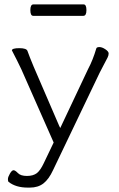

<svg xmlns="http://www.w3.org/2000/svg" viewBox="-20 -694 540 873"><path d="M359 -622H131Q118 -622 118 -648Q118 -674 132 -674H360Q373 -674 373 -648Q373 -622 359 -622ZM34 -465Q35 -475 68 -475Q101 -475 105 -462Q113 -439 133 -391L249 -122L254 -112L381 -381Q402 -420 418 -474Q420 -480 432 -480Q444 -480 459 -470Q474 -460 474 -451Q474 -442 469 -432Q464 -422 453 -401.5Q442 -381 433 -363L221 80Q202 121 177.5 140Q153 159 116 159H106Q52 159 19 133Q16 130 16 120.5Q16 111 25 95.5Q34 80 41.5 80Q49 80 61.5 93Q74 106 102.5 106Q131 106 148 93Q164 80 179 48L224 -46L77 -379Q54 -427 45 -443.5Q36 -460 34 -465Z"/></svg>

Font: LXGW WenKai Lite Light
Style: Regular
Weight: 300
Designer: LXGW / Fontworks Inc.
Foundry: LXGW / Fontworks Inc.
Version: Version 1.511; March 25, 2025